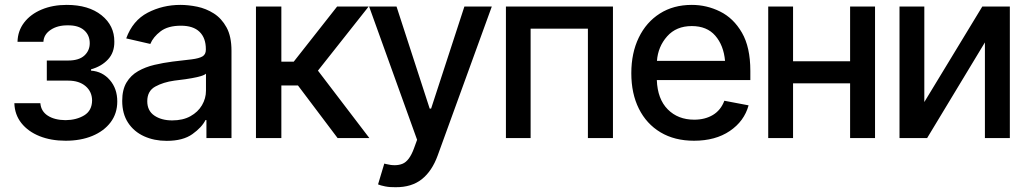

<svg xmlns="http://www.w3.org/2000/svg" viewBox="-20 -573 4263 797"><path d="M39.6 -144.5H147.5Q150.4 -110.8 178.5 -92.8Q206.5 -74.7 252 -74.2Q297.4 -74.7 329.6 -94.2Q361.8 -113.8 362.3 -156.2Q361.8 -192.9 335 -215.6Q308.1 -238.3 263.2 -238.3H174.3V-321.8H263.2Q307.6 -321.8 330.1 -342.3Q352.5 -362.8 352.5 -393.6Q352.5 -427.2 328.9 -447.8Q305.2 -468.3 261.7 -467.8Q218.8 -468.3 190.2 -449Q161.6 -429.7 160.2 -399.4H52.7Q53.7 -444.8 80.3 -479.5Q106.9 -514.2 152.8 -533.4Q198.7 -552.7 256.8 -552.7Q347.7 -552.7 401.4 -509.8Q455.1 -466.8 454.6 -399.9Q455.1 -355 428.2 -326.2Q401.4 -297.4 357.9 -285.2V-279.8Q405.3 -276.4 436 -240.7Q466.8 -205.1 466.8 -151.9Q466.8 -102.1 439.2 -65.4Q411.6 -28.8 363.3 -8.8Q314.9 11.2 252.4 11.2Q191.9 11.2 144.3 -7.8Q96.7 -26.9 68.8 -62Q41 -97.2 39.6 -144.5Z M671.9 11.7Q620.1 11.7 578.1 -7.3Q536.1 -26.4 511.7 -63.5Q487.3 -100.6 487.3 -154.3Q487.3 -200.7 505.1 -230.5Q522.9 -260.3 553.2 -277.6Q583.5 -294.9 620.8 -303.7Q658.2 -312.5 696.8 -317.4Q745.6 -322.8 776.1 -326.7Q806.6 -330.6 820.6 -338.9Q834.5 -347.2 834.5 -366.7V-369.1Q834.5 -415.5 808.3 -440.9Q782.2 -466.3 731 -466.3Q677.2 -466.3 646.5 -442.9Q615.7 -419.4 604 -390.6L503.9 -413.6Q530.8 -487.8 593 -520.3Q655.3 -552.7 729 -552.7Q761.7 -552.7 798.6 -545.2Q835.4 -537.6 867.7 -517.1Q899.9 -496.6 920.4 -459.2Q940.9 -421.9 940.9 -362.3V0H836.9V-74.7H833Q817.9 -44.4 778.8 -16.4Q739.7 11.7 671.9 11.7ZM694.8 -73.2Q739.3 -73.2 770.5 -90.6Q801.8 -107.9 818.4 -136.2Q835 -164.6 835 -196.3V-267.1Q827.1 -259.8 802.2 -253.9Q777.3 -248 749 -244.1Q720.7 -240.2 703.6 -238.3Q657.7 -231.9 624.5 -213.6Q591.3 -195.3 591.3 -152.8Q591.3 -113.3 620.6 -93.3Q649.9 -73.2 694.8 -73.2Z M1042.5 0V-545.9H1147.9V-316.9H1199.2L1379.4 -545.9H1510.3L1299.8 -279.8L1513.2 0H1381.3L1216.8 -218.3H1147.9V0Z M1622.1 204.1Q1598.1 204.6 1578.6 200.7Q1559.1 196.8 1549.3 192.4L1575.2 106L1582.5 107.9Q1623 118.2 1651.1 106.7Q1679.2 95.2 1698.2 43.5L1711.4 7.3L1512.2 -545.9H1626L1763.7 -122.1H1769.5L1907.7 -545.9H2021.5L1796.9 72.3Q1773.4 137.2 1731 170.9Q1688.5 204.6 1622.1 204.1Z M2080.1 0V-545.9H2524.4V0H2420.4V-454.1H2182.6V0Z M2860.8 11.2Q2780.3 11.2 2721.9 -23.7Q2663.6 -58.6 2632.1 -121.6Q2600.6 -184.6 2600.6 -269Q2600.6 -353 2631.6 -417Q2662.6 -481 2719 -516.8Q2775.4 -552.7 2851.6 -552.7Q2913.6 -552.7 2969.2 -525.1Q3024.9 -497.6 3059.8 -437.3Q3094.7 -377 3094.7 -278.8V-240.7H2706.5Q2709.5 -161.6 2752 -118.9Q2794.4 -76.2 2861.8 -76.2Q2906.7 -76.2 2939.5 -95.9Q2972.2 -115.7 2986.8 -154.8L3087.4 -135.7Q3069.3 -69.8 3009.5 -29.3Q2949.7 11.2 2860.8 11.2ZM2851.6 -464.8Q2787.1 -464.8 2749.3 -422.1Q2711.4 -379.4 2707 -320.3H2989.7Q2983.9 -384.8 2949.2 -424.8Q2914.6 -464.8 2851.6 -464.8Z M3272 -545.9V-318.8H3508.8V-545.9H3612.3V0H3508.8V-227.1H3272V0H3168.9V-545.9Z M3816.9 -149.4 4057.6 -545.9H4171.9V0H4068.4V-397L3828.6 0H3713.9V-545.9H3816.9Z"/></svg>

Font: Inter Tight Medium
Style: Regular
Weight: 500
Designer: Rasmus Andersson
Foundry: rsms
Version: Version 3.004; ttfautohint (v1.8.4.7-5d5b)